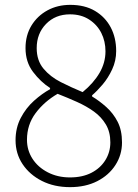

<svg xmlns="http://www.w3.org/2000/svg" viewBox="-20 -757 568 790"><path d="M268 13Q203 13 152.5 -12.5Q102 -38 73 -81.5Q44 -125 44 -180Q44 -231 65.5 -272Q87 -313 120 -342.5Q153 -372 186 -390V-395Q147 -420 116 -461Q85 -502 85 -559Q85 -612 109.5 -652Q134 -692 175.5 -714.5Q217 -737 269 -737Q329 -737 371 -712Q413 -687 435.5 -644.5Q458 -602 458 -547Q458 -507 441.5 -471.5Q425 -436 402 -409Q379 -382 359 -365V-360Q389 -342 417.5 -316.5Q446 -291 464 -256Q482 -221 482 -171Q482 -120 455 -78Q428 -36 380 -11.5Q332 13 268 13ZM320 -378Q365 -415 389.5 -457Q414 -499 414 -546Q414 -587 397 -621Q380 -655 347 -676.5Q314 -698 268 -698Q208 -698 169.5 -658.5Q131 -619 131 -559Q131 -508 159 -474.5Q187 -441 230.5 -419Q274 -397 320 -378ZM268 -27Q319 -27 356 -46Q393 -65 413.5 -98Q434 -131 434 -171Q434 -214 415.5 -245Q397 -276 366.5 -298Q336 -320 297 -337.5Q258 -355 217 -371Q162 -339 126.5 -291.5Q91 -244 91 -182Q91 -139 113.5 -104Q136 -69 176.5 -48Q217 -27 268 -27Z"/></svg>

Font: Noto Sans SC Thin ExtraLight
Style: Regular
Weight: 250
Version: Version 2.004-H2;hotconv 1.0.118;makeotfexe 2.5.65603